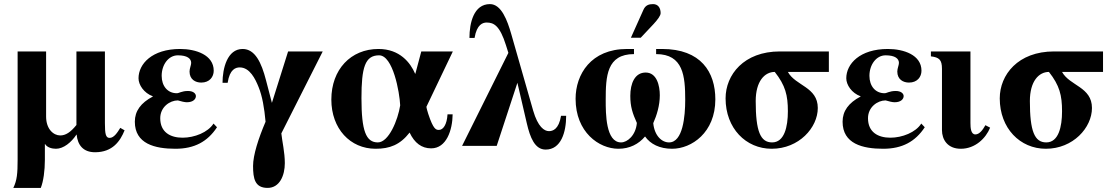

<svg xmlns="http://www.w3.org/2000/svg" viewBox="-20 -712 5442 937"><path d="M199 -9H200C210 8 234 14 253 14C290 14 328 -17 353 -55H354C359 -4 386 31 444 31C530 31 567 -24 588 -76L567 -88C553 -65 536 -39 515 -39C496 -39 492 -58 492 -111V-461H353V-102C324 -66 300 -51 274 -51C241 -51 205 -82 205 -143V-461H66V67C66 135 63 168 45 205H179C192 173 199 120 199 68Z M1022 -109C995 -66 929 -40 871 -40C811 -40 762 -67 762 -135C762 -190 809 -222 848 -222C865 -217 881 -213 892 -213C923 -213 936 -229 936 -243C936 -255 924 -268 897 -268C867 -268 854 -257 843 -257C798 -257 769 -292 769 -342C769 -396 802 -442 848 -442C894 -442 913 -426 913 -405C913 -394 905 -378 905 -363C905 -324 934 -309 962 -309C1003 -309 1023 -337 1023 -367C1023 -444 936 -473 859 -473C722 -473 656 -400 656 -330C656 -298 682 -258 726 -242V-241C667 -210 638 -170 638 -118C638 -10 736 14 836 14C929 14 993 -21 1039 -91Z M1386 -461 1307 -210 1278 -321C1256 -406 1225 -473 1164 -473C1089 -473 1066 -378 1066 -308H1091C1101 -375 1131 -383 1150 -383C1199 -383 1226 -327 1242 -287C1260 -243 1270 -185 1276 -118C1241 -36 1215 45 1215 98C1215 160 1224 205 1286 205C1345 205 1370 144 1370 84C1370 31 1357 -22 1353 -61L1555 -461Z M1933 -198C1922 -126 1877 -17 1824 -17C1766 -17 1744 -73 1744 -233C1744 -382 1761 -442 1830 -442C1898 -442 1930 -262 1933 -198ZM2164 -154C2161 -104 2143 -78 2122 -78C2108 -78 2095 -80 2070 -156C2067 -165 2061 -186 2061 -191L2190 -461H2036L2007 -352H2006C1983 -406 1931 -473 1827 -473C1692 -473 1597 -373 1597 -226C1597 -84 1689 14 1813 14C1882 14 1932 -5 1979 -65C2003 -14 2038 12 2084 12C2159 12 2188 -77 2189 -154Z M2296 -527C2307 -594 2337 -602 2355 -602C2390 -602 2419 -587 2449 -492L2461 -454L2235 0H2404L2505 -308L2551 -110C2567 -41 2590 18 2643 18C2718 18 2743 -67 2743 -147H2718C2707 -80 2677 -72 2659 -72C2636 -72 2605 -93 2582 -172L2475 -546C2456 -612 2427 -692 2371 -692C2292 -692 2271 -600 2271 -527Z M3182 -473V-448C3315 -448 3324 -340 3324 -224C3324 -145 3313 -17 3245 -17C3210 -17 3174 -49 3168 -111C3185 -149 3200 -197 3200 -247C3200 -293 3186 -358 3131 -358C3078 -358 3056 -305 3056 -244C3056 -191 3067 -159 3088 -112C3083 -52 3042 -17 3011 -17C2936 -17 2936 -158 2936 -224C2936 -340 2941 -448 3074 -448V-473H3040C2864 -473 2789 -349 2789 -230C2789 -67 2903 14 2998 14C3053 14 3097 -9 3128 -46C3154 -9 3199 14 3260 14C3355 14 3471 -65 3471 -227C3471 -360 3401 -473 3211 -473ZM3059 -528H3107L3170 -595C3189 -616 3204 -635 3204 -648C3204 -674 3191 -692 3167 -692C3147 -692 3130 -687 3120 -664Z M3825 -169C3825 -93 3808 -17 3748 -17C3691 -17 3668 -71 3668 -219C3668 -316 3712 -361 3761 -361C3813 -295 3825 -247 3825 -169ZM4025 -461H3786C3610 -461 3521 -347 3521 -232C3521 -86 3620 14 3746 14C3879 14 3971 -89 3971 -185C3971 -288 3862 -293 3825 -361H4025Z M4476 -109C4449 -66 4383 -40 4325 -40C4265 -40 4216 -67 4216 -135C4216 -190 4263 -222 4302 -222C4319 -217 4335 -213 4346 -213C4377 -213 4390 -229 4390 -243C4390 -255 4378 -268 4351 -268C4321 -268 4308 -257 4297 -257C4252 -257 4223 -292 4223 -342C4223 -396 4256 -442 4302 -442C4348 -442 4367 -426 4367 -405C4367 -394 4359 -378 4359 -363C4359 -324 4388 -309 4416 -309C4457 -309 4477 -337 4477 -367C4477 -444 4390 -473 4313 -473C4176 -473 4110 -400 4110 -330C4110 -298 4136 -258 4180 -242V-241C4121 -210 4092 -170 4092 -118C4092 -10 4190 14 4290 14C4383 14 4447 -21 4493 -91Z M4716 -461H4523V-437C4563 -432 4577 -421 4577 -376V-77C4577 -31 4604 14 4669 14C4739 14 4791 -37 4812 -89L4789 -101C4776 -78 4760 -56 4740 -56C4718 -56 4716 -88 4716 -112Z M5163 -169C5163 -93 5146 -17 5086 -17C5029 -17 5006 -71 5006 -219C5006 -316 5050 -361 5099 -361C5151 -295 5163 -247 5163 -169ZM5363 -461H5124C4948 -461 4859 -347 4859 -232C4859 -86 4958 14 5084 14C5217 14 5309 -89 5309 -185C5309 -288 5200 -293 5163 -361H5363Z"/></svg>

Font: XITS
Style: Bold
Weight: 700
Designer: MicroPress Inc., with final additions and corrections provided by Coen Hoffman, Elsevier (retired)
Version: Version 1.302